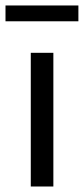

<svg xmlns="http://www.w3.org/2000/svg" viewBox="-30 -678 305 698"><path d="M81.9 0V-486H164V0ZM-10 -600.6V-658.1H255V-600.6Z"/></svg>

Font: Source Sans 3 Variable
Style: Regular
Weight: 200
Designer: Paul D. Hunt
Foundry: Adobe Systems Incorporated
Version: Version 3.026